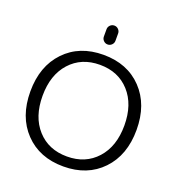

<svg xmlns="http://www.w3.org/2000/svg" viewBox="-164 -1070 1121 1213"><g transform="rotate(20 397.0 -463.5)"><path d="M358 -898Q358 -914 369.5 -925.5Q381 -937 397 -937Q413 -937 424.5 -925.5Q436 -914 436 -898V-849Q436 -833 424.5 -821.5Q413 -810 397 -810Q381 -810 369.5 -821.5Q358 -833 358 -849ZM596.5 -589.5Q521 -673 397 -673Q273 -673 197.5 -589.5Q122 -506 122 -365Q122 -224 197.5 -140.5Q273 -57 397 -57Q521 -57 596.5 -140.5Q672 -224 672 -365Q672 -506 596.5 -589.5ZM656 -92.5Q558 10 397 10Q236 10 138 -92.5Q40 -195 40 -365Q40 -535 138 -637.5Q236 -740 397 -740Q558 -740 656 -637.5Q754 -535 754 -365Q754 -195 656 -92.5Z"/></g></svg>

Font: Rounded Mplus 1c
Style: Regular
Weight: 400
Version: Version 1.059.20150529